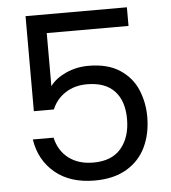

<svg xmlns="http://www.w3.org/2000/svg" viewBox="-52 -772 732 821"><g transform="rotate(-5 314.0 -361.0)"><path d="M523 -644H172V-416Q195 -448 240 -468.5Q285 -489 337 -489Q420 -489 472 -454.5Q524 -420 546.5 -365.5Q569 -311 569 -250Q569 -178 542 -121Q515 -64 459.5 -31Q404 2 322 2Q217 2 152 -52Q87 -106 73 -196H162Q175 -139 217 -107Q259 -75 323 -75Q402 -75 442 -122.5Q482 -170 482 -248Q482 -326 442 -368.5Q402 -411 324 -411Q271 -411 231.5 -385.5Q192 -360 174 -316H88V-724H523Z"/></g></svg>

Font: MSTAGE
Style: Regular
Weight: 400
Designer: Ninad Kale (Devanagari), Jonny Pinhorn (Latin)
Foundry: Indian Type Foundry
Version: 4.004